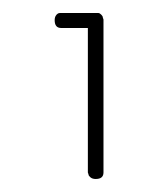

<svg xmlns="http://www.w3.org/2000/svg" viewBox="-20 -752 248 295"><path d="M74 -732H127H128H131Q133 -732 135 -730L136 -729Q138 -727 138 -725L139 -722V-721V-487Q139 -477 127 -477Q122 -477 119 -479.5Q116 -482 116 -484L115 -487V-709H74Q64 -709 64 -721Q64 -726 66.5 -729Q69 -732 72 -732Z"/></svg>

Font: Sticks
Style: Regular
Weight: 400
Version: Version 1.1